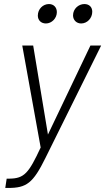

<svg xmlns="http://www.w3.org/2000/svg" viewBox="-20 -729 520 949"><path d="M207 -613C236 -613 261 -639 261 -669C261 -693 245 -709 222 -709C192 -709 167 -684 167 -652C167 -629 183 -613 207 -613ZM381 -613C411 -613 436 -639 436 -671C436 -694 421 -709 397 -709C368 -709 341 -685 341 -653C341 -630 358 -613 381 -613ZM6 200H20C111 200 143 177 205 51L480 -504H427L217 -64L144 -504H90L181 0C122 127 100 153 27 154H13Z"/></svg>

Font: Arthouse Owned Light
Style: Italic
Weight: 300
Italic angle: -10°
Designer: Jeremy Tribby
Foundry: Tribby Type
Version: Version 1.000;PS 001.000;hotconv 1.0.88;makeotf.lib2.5.64775